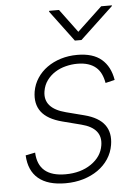

<svg xmlns="http://www.w3.org/2000/svg" viewBox="-54 -802 612 855"><g transform="rotate(-5 251.5 -374.5)"><path d="M81 -136.4Q85.6 -28.4 207.7 -28.4Q275.6 -28.4 322.8 -60.7Q369.7 -93 377.5 -143.1Q389.9 -218.8 296.9 -242.5L214.1 -263.8Q148.1 -280.9 120.9 -316.8Q93.8 -352.6 102.6 -407.3Q108.3 -440 126.1 -467Q143.8 -494 170.6 -513.1Q197.4 -532.3 231.9 -543Q266.3 -553.6 305.4 -553.6Q375.4 -553.6 413.7 -521Q452.1 -488.3 462 -427.9L420.5 -418Q416.5 -440.7 408 -458.6Q399.5 -476.6 385.1 -488.8Q370.7 -501.1 350.3 -507.6Q329.9 -514.2 302.2 -514.2Q276.3 -514.2 250.4 -507.6Q224.4 -501.1 202.8 -487.4Q181.1 -473.7 166 -453.1Q150.9 -432.5 146.3 -404.8Q133.9 -329.2 233.3 -303.6L314.3 -282.7Q377.5 -266.3 403.8 -230.6Q430 -195 420.8 -140.6Q415.1 -106.9 396.7 -78.8Q378.2 -50.8 349.6 -30.7Q321 -10.7 284.1 0.4Q247.2 11.4 204.5 11.4Q125.4 11.4 83.3 -24Q41.2 -59.3 38 -127.8ZM198.9 -759.9H242.2L319.6 -655.5L430.8 -759.9H479L478 -756.4L330.3 -617.9H300.8L197.4 -756.4Z"/></g></svg>

Font: Inter P Extra Light
Style: Italic
Weight: 200
Italic angle: 9.39999°
Designer: Rasmus Andersson
Foundry: rsms
Version: Version 3.018;git-588b23468